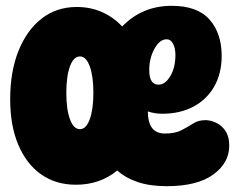

<svg xmlns="http://www.w3.org/2000/svg" viewBox="-20 -632 813 660"><path d="M241 3Q172 3 121.5 -32.5Q71 -68 43 -134Q15 -200 15 -291Q15 -386 43.5 -457Q72 -528 123 -568Q174 -608 244 -608Q291 -608 330.5 -590.5Q370 -573 400 -541Q469 -612 570 -612Q659 -612 700.5 -564.5Q742 -517 742 -440Q742 -379 716 -334Q690 -289 644 -265Q598 -241 538 -241Q512 -241 488 -249Q489 -208 504 -190.5Q519 -173 547 -173Q582 -173 604 -184.5Q626 -196 644 -207.5Q662 -219 686 -219Q704 -219 723 -210Q742 -201 755 -182Q768 -163 768 -131Q768 -72 713 -32Q658 8 553 8Q496 8 454 -6Q412 -20 383 -46Q324 3 241 3ZM525 -341Q548 -341 565.5 -370.5Q583 -400 583 -443Q583 -466 575 -481.5Q567 -497 553 -497Q529 -497 511 -464.5Q493 -432 493 -391Q493 -341 525 -341ZM255 -188Q276 -188 288.5 -222Q301 -256 301 -313Q301 -370 288.5 -404Q276 -438 255 -438Q233 -438 220.5 -404Q208 -370 208 -313Q208 -256 220.5 -222Q233 -188 255 -188Z"/></svg>

Font: DynaPuff Condensed
Style: Bold
Weight: 700
Width: 3
Designer: Toshi Omagari, Jennifer Daniel
Foundry: Google Fonts
Version: Version 2.000; ttfautohint (v1.8.4.7-5d5b)